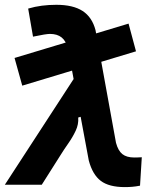

<svg xmlns="http://www.w3.org/2000/svg" viewBox="-41 -762 647 792"><path d="M50.8 -408.7 19 -522.9 489.3 -664.6 520 -550.3ZM474.1 9.8Q408.7 9.8 374.8 -15.9Q340.8 -41.5 325.2 -100.1L239.3 -561.5Q231.4 -592.8 213.4 -607.4Q195.3 -622.1 165 -622.1Q157.2 -622.1 140.1 -619.4Q123 -616.7 95.2 -610.8L75.2 -726.6Q103.5 -734.9 131.8 -738.5Q160.2 -742.2 191.4 -742.2Q260.3 -742.2 299.6 -716.8Q338.9 -691.4 353 -637.7L437.5 -172.9Q446.3 -140.1 463.9 -126.2Q481.4 -112.3 513.2 -112.3Q518.1 -112.3 525.1 -112.5Q532.2 -112.8 543.9 -113.3L536.6 3.9Q519.5 7.3 504.9 8.5Q490.2 9.8 474.1 9.8ZM-21 0 280.8 -463.9 351.6 -297.4 281.7 -277.3Q283.7 -249 271.2 -222.7Q258.8 -196.3 241 -170.9Q223.1 -145.5 208 -121.1L131.3 0Z"/></svg>

Font: Cascadia Mono NF
Style: Italic
Weight: 400
Italic angle: -10°
Monospace: yes
Designer: Aaron Bell
Foundry: Saja Typeworks
Version: Version 2404.023